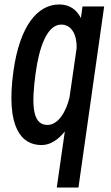

<svg xmlns="http://www.w3.org/2000/svg" viewBox="-20 -609 495 859"><path d="M331 230 446 -580H349L342 -528C322 -568 289 -589 245 -589C147 -589 68 -492 40 -290C5 -36 77 40 166 40C205 40 241 16 270 -21L234 230ZM139 -279C155 -399 191 -499 254 -499C299 -499 324 -456 323 -395L291 -173C276 -110 241 -50 192 -50C121 -50 122 -150 139 -279Z"/></svg>

Font: Smiley Sans Oblique
Style: Regular
Weight: 400
Italic angle: -8°
Designer: oooooohmygosh, Nagisa Chen, Janine Sui, Heda Shi, Jian Li
Foundry: atelierAnchor
Version: Version 2.0.1